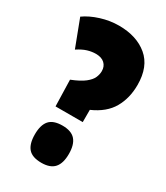

<svg xmlns="http://www.w3.org/2000/svg" viewBox="-188 -831 800 923"><g transform="rotate(30 211.5 -370.0)"><path d="M122 -260 118 -406Q166 -425 190 -444Q214 -463 222 -481.5Q230 -500 230 -518Q230 -544 213 -560Q196 -576 164 -576Q142 -576 118.5 -569Q95 -562 66 -543L9 -693Q44 -718 93.5 -733.5Q143 -749 193 -749Q291 -749 351.5 -698.5Q412 -648 412 -546Q412 -473 380 -417Q348 -361 273 -328V-260ZM103 -94Q103 -146 125 -171.5Q147 -197 198 -197Q247 -197 269.5 -171.5Q292 -146 292 -94Q292 -42 269.5 -16.5Q247 9 198 9Q147 9 125 -16.5Q103 -42 103 -94Z"/></g></svg>

Font: Georama SemiCondensed ExtraBold
Style: Regular
Weight: 800
Width: 4
Designer: Jean-Baptiste Levee
Foundry: Production Type
Version: Version 1.000